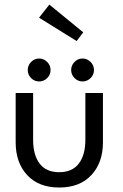

<svg xmlns="http://www.w3.org/2000/svg" viewBox="-20 -826 548 858"><path d="M322.5 -642.5 154.5 -747 200.5 -805.5 352 -681.5ZM155 -564.5Q175.5 -564.5 190.8 -549.2Q206 -534 206 -513Q206 -492 190.8 -477Q175.5 -462 155 -462Q134 -462 119 -477Q104 -492 104 -513Q104 -534 119 -549.2Q134 -564.5 155 -564.5ZM349 -564.5Q369.5 -564.5 384.8 -549.2Q400 -534 400 -513Q400 -492 384.8 -477Q369.5 -462 349 -462Q328 -462 313 -477.2Q298 -492.5 298 -513Q298 -534 313 -549.2Q328 -564.5 349 -564.5ZM128 -201.5Q128 -133 157.2 -94.8Q186.5 -56.5 244.5 -56.5Q302.5 -56.5 332 -94.8Q361.5 -133 361.5 -201.5V-410.5H440V-190Q440 -99 388.2 -43.5Q336.5 12 244.5 12Q153 12 101.5 -43.5Q50 -99 50 -190V-410.5H128Z"/></svg>

Font: League Spartan
Style: Regular
Weight: 350
Foundry: The League of Moveable Type
Version: Version 2.002